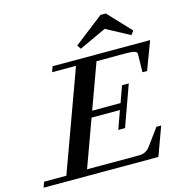

<svg xmlns="http://www.w3.org/2000/svg" viewBox="-170 -992 1061 1107"><g transform="rotate(-15 360.5 -438.5)"><path d="M688 -741.7 670.9 -718.8 531.2 -793.5 368.7 -718.3 353.5 -741.7 528.8 -877.4H560.5ZM-45.9 0 -34.2 -32.7H98.6L316.4 -630.4H173.8L185.5 -663.1H767.6L704.6 -495.6H676.8L679.2 -602.5Q679.7 -614.7 665.3 -620.1Q650.9 -625.5 618.2 -625.5H437.5L339.4 -356.4H508.8L543.9 -453.6H584L496.6 -210.4H456.1L495.1 -318.8H325.7L223.6 -37.6H532.7Q576.2 -37.6 599.1 -69.8L673.3 -170.9H701.7L639.2 0Z"/></g></svg>

Font: Elstob 10pt SemiBold
Style: Italic
Weight: 600
Italic angle: -20°
Designer: Peter S. Baker
Version: Version 1.015